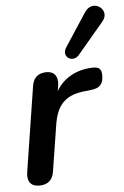

<svg xmlns="http://www.w3.org/2000/svg" viewBox="-55 -814 555 861"><g transform="rotate(-5 222.5 -383.0)"><path d="M86 8C125 8 147 -11 153 -48L186 -257C199 -339 233 -387 327 -396L354 -399C394 -403 411 -420 411 -460C411 -488 401 -500 366 -498C297 -495 238 -463 206 -407L210 -432C216 -473 198 -496 163 -496C127 -496 104 -478 98 -441L38 -58C31 -16 49 8 86 8ZM314 -560 433 -701C475 -751 398 -808 359 -749L261 -599C234 -559 284 -525 314 -560Z"/></g></svg>

Font: SN Pro Semibold
Style: Italic
Weight: 600
Italic angle: -9°
Designer: Tobias Whetton
Foundry: Supernotes
Version: Version 1.001;Glyphs 3.2 (3249)